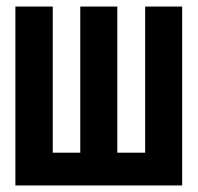

<svg xmlns="http://www.w3.org/2000/svg" viewBox="-20 -566 603 586"><path d="M27 0V-546H141V-100H225V-546H338V-100H423V-546H536V0Z"/></svg>

Font: Noto Sans Mono SemiCondensed
Style: Bold
Weight: 700
Width: 4
Designer: Monotype Design Team
Foundry: Monotype Imaging Inc.
Version: Version 2.014